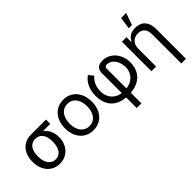

<svg xmlns="http://www.w3.org/2000/svg" viewBox="-9 -1497 2442 2442"><g transform="rotate(-45 1211.5 -276.0)"><path d="M279.7 -513.8Q290.1 -512.4 299.2 -507.1Q308.4 -501.7 321.8 -491.7Q329.1 -486.2 337.5 -480.7Q346 -475.1 355.1 -469.6Q364.3 -464.1 375 -459.9Q416.8 -443 447.3 -411.8Q477.9 -380.5 494.1 -336.8Q510.4 -293.2 510.4 -241.7V-232Q510.4 -168.5 482.7 -113.3Q455.1 -58 403 -24.2Q350.8 9.7 281.1 9.7Q209.9 9.7 157.5 -24.5Q105 -58.7 77 -117.9Q49 -177.1 49 -251.4V-262.4Q49 -333.9 77 -391.1Q105 -448.2 157.1 -481Q209.3 -513.8 279.7 -513.8ZM281.1 -67.7Q325.6 -67.7 355.1 -92.5Q384.7 -117.4 398.8 -158.7Q413 -199.9 413 -251.4V-262.4Q413 -311.1 398.8 -350.7Q384.7 -390.2 354.6 -413.3Q324.6 -436.5 279.7 -436.5Q234.8 -436.5 205.1 -413.3Q175.4 -390.2 160.9 -350.7Q146.4 -311.1 146.4 -262.4V-251.4Q146.4 -199.9 160.9 -158.7Q175.4 -117.4 205.5 -92.5Q235.5 -67.7 281.1 -67.7ZM550.4 -436.5H279.7V-513.8H550.4Z M641.6 -262.4Q641.6 -344.3 672 -406.6Q702.3 -468.9 757.1 -503.1Q811.8 -537.3 883.3 -537.3Q954.8 -537.3 1009.5 -503.1Q1064.2 -468.9 1094.3 -406.6Q1124.3 -344.3 1124.3 -262.4Q1124.3 -181.3 1094.3 -119.3Q1064.2 -57.3 1009.5 -23.1Q954.8 11 883.3 11Q811.8 11 757.1 -23.1Q702.3 -57.3 672 -119.3Q641.6 -181.3 641.6 -262.4ZM1040.1 -262.4Q1040.1 -317.3 1022.8 -362.7Q1005.5 -408.1 970.1 -435.4Q934.7 -462.7 883.3 -462.7Q831.5 -462.7 796.3 -435.4Q761 -408.1 743.4 -362.7Q725.8 -317.3 725.8 -262.4Q725.8 -207.9 743.4 -162.6Q761 -117.4 796.3 -90.5Q831.5 -63.5 883.3 -63.5Q934.7 -63.5 970.1 -90.5Q1005.5 -117.4 1022.8 -162.6Q1040.1 -207.9 1040.1 -262.4Z M1588.4 -537.3Q1653 -537.3 1707 -502.4Q1761 -467.5 1792.5 -406.1Q1823.9 -344.6 1823.9 -269.3Q1823.9 -191.6 1792.1 -129Q1760.4 -66.3 1690.4 -28.3Q1620.5 9.7 1511.7 9.7Q1405 9.7 1337.2 -28.7Q1269.3 -67 1239 -132.1Q1208.6 -197.2 1208.6 -280.4Q1208.6 -335.6 1222 -384Q1235.5 -432.3 1262.1 -471.2Q1288.7 -510 1328 -537.3L1378.5 -474.4Q1350.8 -449.6 1332.2 -420.6Q1313.5 -391.6 1303.7 -356.9Q1293.9 -322.2 1292.8 -280.4Q1292.8 -223.1 1316.3 -175.1Q1339.8 -127.1 1388.6 -97.4Q1437.5 -67.7 1511.7 -67.7Q1587.7 -67.7 1639.2 -96Q1690.6 -124.3 1715.1 -170.2Q1739.6 -216.2 1739.6 -269.3Q1738.3 -322.2 1719.6 -366.5Q1701 -410.9 1667.1 -436.8Q1633.3 -462.7 1588.4 -462.7Q1571.8 -462.7 1562.8 -453Q1553.9 -443.4 1553.9 -428.9V198.9H1470.3V-426.8Q1470.3 -464.8 1484.1 -489.3Q1497.9 -513.8 1523.8 -525.6Q1549.7 -537.3 1588.4 -537.3Z M2017.3 0H1933V-530.4H2014.5V-446.8H2021.4Q2034.2 -474.8 2055.4 -495Q2076.7 -515.2 2106.9 -526.2Q2137.1 -537.3 2176.1 -537.3Q2230.7 -537.3 2271.1 -515.2Q2311.5 -493.1 2333.6 -448Q2355.7 -403 2355.7 -337V198.9H2271.4V-330.8Q2271.4 -371.5 2257.3 -401.2Q2243.1 -430.9 2215.8 -446.5Q2188.5 -462 2151.2 -462Q2112.6 -462 2082.2 -445.1Q2051.8 -428.2 2034.5 -395.7Q2017.3 -363.3 2017.3 -318.4ZM2139.5 -751.4H2230L2173.3 -589.8H2116Z"/></g></svg>

Font: Pretendard Variable
Style: Regular
Weight: 400
Designer: Base glyphs from Inter by Rasmus Andersson; Hangul glyphs from Noto Sans CJK(Source Han Sans) by Jang Soo-young and Kang
Foundry: Kil Hyung-jin
Version: Version 1.100;FEAKit 1.0